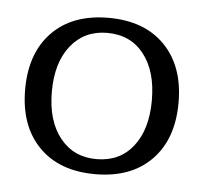

<svg xmlns="http://www.w3.org/2000/svg" viewBox="-35 -746 418 394"><g transform="rotate(5 174.0 -549.0)"><path d="M16 -549Q16 -624 58 -667Q100 -710 174 -710Q248 -710 290 -667Q332 -624 332 -549Q332 -474 290 -431Q248 -388 174 -388Q100 -388 58 -431Q16 -474 16 -549ZM277 -549Q277 -609 249.5 -644Q222 -679 174 -679Q127 -679 99 -644Q71 -609 71 -549Q71 -489 99 -454Q127 -419 174 -419Q222 -419 249.5 -454Q277 -489 277 -549Z"/></g></svg>

Font: Trirong Light
Style: Regular
Weight: 300
Designer: Katatrad Team
Foundry: CadsonDemak
Version: Version 1.001